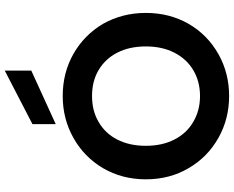

<svg xmlns="http://www.w3.org/2000/svg" viewBox="-110 -888 1004 825"><g transform="rotate(-90 392.5 -475.0)"><path d="M393 7C393 7 393 7 393 7C458 7 518 -8 573 -39C628 -70 671 -112 703 -167C734 -221 750 -282 750 -351C750 -351 750 -351 750 -351C750 -419 734 -480 703 -535C671 -589 628 -631 574 -662C519 -693 459 -708 393 -708C393 -708 393 -708 393 -708C328 -708 268 -693 213 -662C158 -631 115 -589 83 -535C51 -480 35 -419 35 -351C35 -351 35 -351 35 -351C35 -282 51 -221 83 -167C115 -112 158 -70 213 -39C268 -8 328 7 393 7ZM393 -118C393 -118 393 -118 393 -118C351 -118 314 -128 282 -147C249 -166 224 -193 206 -228C188 -263 179 -304 179 -351C179 -351 179 -351 179 -351C179 -398 188 -439 206 -474C224 -509 249 -535 282 -554C314 -573 351 -582 393 -582C393 -582 393 -582 393 -582C435 -582 472 -573 504 -554C536 -535 561 -509 579 -474C597 -439 606 -398 606 -351C606 -351 606 -351 606 -351C606 -304 597 -263 579 -228C561 -193 536 -166 504 -147C472 -128 435 -118 393 -118ZM502 -957C502 -957 272 -838 272 -838C272 -838 272 -738 272 -738C272 -738 502 -843 502 -843C502 -843 502 -957 502 -957Z"/></g></svg>

Font: Girnar Poppins
Style: SemiBold
Weight: 500
Designer: Ninad Kale (Devanagari), Jonny Pinhorn (Latin)
Foundry: Indian Type Foundry
Version: ""